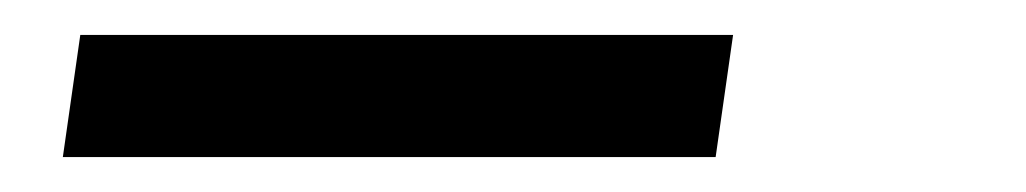

<svg xmlns="http://www.w3.org/2000/svg" viewBox="-20 160 588 110"><path d="M16 250 26 180H400L390 250Z"/></svg>

Font: Finlandica
Style: Bold Italic
Weight: 700
Italic angle: -8°
Designer: Niklas Ekholm, Juho Hiilivirta, Jaakko Suomalainen
Foundry: Helsinki Type Studio
Version: Version 1.064; ttfautohint (v1.8.4.7-5d5b)